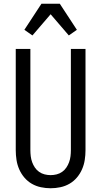

<svg xmlns="http://www.w3.org/2000/svg" viewBox="-20 -996 540 1024"><path d="M250 8Q224 8 198 2.5Q172 -3 149.5 -16Q127 -29 110 -49Q93 -69 82.5 -93Q72 -117 68 -143Q64 -169 64 -195V-735H142V-195Q142 -179 144 -162.5Q146 -146 151.5 -131Q157 -116 166 -102.5Q175 -89 188.5 -79.5Q202 -70 218 -66Q234 -62 250 -62Q266 -62 282 -66Q298 -70 311.5 -79.5Q325 -89 334 -102.5Q343 -116 348.5 -131Q354 -146 356 -162.5Q358 -179 358 -195V-735H436V-195Q436 -169 432 -143Q428 -117 417.5 -93Q407 -69 390 -49Q373 -29 350.5 -16Q328 -3 302 2.5Q276 8 250 8ZM153 -807 110 -837 201 -976H299L390 -837L347 -807L250 -920Z"/></svg>

Font: Iosevka NFM
Style: Regular
Weight: 400
Monospace: yes
Designer: Belleve Invis
Foundry: Belleve Invis
Version: Version 29.0.4; ttfautohint (v1.8.4);Nerd Fonts 3.3.0